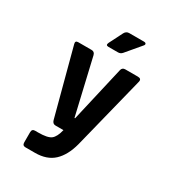

<svg xmlns="http://www.w3.org/2000/svg" viewBox="-205 -822 1010 1110"><g transform="rotate(30 300.0 -267.0)"><path d="M328 -703H426Q437 -703 440 -697Q443 -691 436 -683L355 -587Q344 -574 327 -574H263Q243 -574 253 -595L298 -684Q308 -703 328 -703ZM202 169H138Q118 169 118 147V80Q118 58 138 58H159Q222 58 244.5 40.5Q267 23 279 -27H226Q207 -27 201 -48L84 -489Q78 -510 99 -510H188Q208 -510 213 -489L299 -120H303L388 -489Q392 -510 413 -510H497Q522 -510 517 -488L395 0Q373 83 327 126Q281 169 202 169Z"/></g></svg>

Font: RajdhaniMono
Style: Bold
Weight: 700
Monospace: yes
Designer: Satya Rajpurohit, Jyotish Sonowal
Foundry: Indian Type Foundry
Version: Version 1.201;PS 1.0;hotconv 1.0.78;makeotf.lib2.5.61930; tt